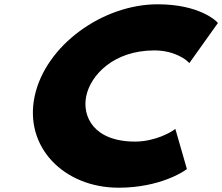

<svg xmlns="http://www.w3.org/2000/svg" viewBox="-20 -860 1036 895"><path d="M699.9 -625C797.1 -625 850.7 -577.1 850.7 -577.1L862.7 -566L995.9 -753L989 -759.9C986.2 -762.7 908.3 -840 714.8 -840C459.1 -840 192.1 -649.1 141.5 -411.1C91.1 -173.8 278.6 15 533.1 15C725.7 15 837.5 -62.4 840.3 -64.4L851.2 -72L797.4 -259L780.7 -247.9C780.7 -247.9 706.7 -200 609.5 -200C417.7 -200 361.7 -316.6 382.2 -413C402.5 -508.4 508 -625 699.9 -625Z"/></svg>

Font: Hussar Nova
Style: 96
Weight: 700
Foundry: Cannot Into Space Fonts
Version: Version 0.99